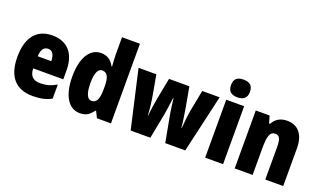

<svg xmlns="http://www.w3.org/2000/svg" viewBox="-78 -1244 2881 1722"><g transform="rotate(20 1362.5 -383.0)"><path d="M267 -562C119 -562 35 -463 35 -274C35 -86 121 10 283 10C356 10 411 -2 461 -30V-164C407 -133 363 -121 306 -121C238 -121 205 -156 204 -225H491V-310C491 -474 407 -562 267 -562ZM272 -436C310 -436 334 -405 334 -341H205C207 -410 234 -436 272 -436Z M732 10C792 10 824 -13 857 -59H865L894 0H1028V-760H857V-595C857 -566 860 -525 863 -482H858C829 -536 789 -563 731 -563C626 -563 558 -458 558 -277C558 -97 625 10 732 10ZM793 -130C755 -130 731 -177 731 -278C731 -373 754 -420 793 -420C843 -420 862 -378 862 -290V-263C861 -170 842 -130 793 -130Z M1501 -243 1546 0H1737L1864 -553H1698L1662 -368C1651 -313 1643 -239 1639 -179H1635C1632 -224 1621 -293 1611 -354L1575 -553H1381L1343 -357C1332 -302 1322 -232 1318 -179H1315C1312 -240 1303 -316 1293 -368L1260 -553H1090L1216 0H1404L1451 -242C1459 -287 1468 -357 1474 -404H1478C1483 -362 1491 -293 1501 -243Z M2012 -776C1954 -776 1922 -751 1922 -691C1922 -632 1956 -607 2012 -607C2069 -607 2103 -632 2103 -691C2103 -751 2071 -776 2012 -776ZM2098 -553H1927V0H2098Z M2507 -563C2443 -563 2398 -536 2370 -484H2361L2341 -553H2209V0H2380V-250C2380 -370 2394 -417 2447 -417C2490 -417 2501 -379 2501 -306V0H2672V-360C2672 -493 2609 -563 2507 -563Z"/></g></svg>

Font: Noto Sans Devanagari UI Condensed Black
Style: Regular
Weight: 900
Width: 3
Designer: Jelle Bosma - Monotype Design Team
Foundry: Monotype Imaging Inc.
Version: Version 2.004